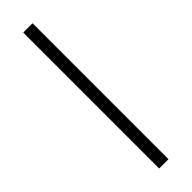

<svg xmlns="http://www.w3.org/2000/svg" viewBox="-245 -699 699 699"><g transform="rotate(-45 104.0 -350.0)"><path d="M80 0V-700H128V0Z"/></g></svg>

Font: EIisabethische
Style: Book
Weight: 400
Designer: Salychow
Version: Version 1.3